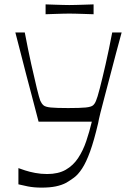

<svg xmlns="http://www.w3.org/2000/svg" viewBox="-20 -848 591 876"><path d="M64 -7V-81Q75 -77 94.5 -70.5Q114 -64 140.5 -59Q167 -54 195 -54Q246 -54 280 -73.5Q314 -93 336.5 -127Q359 -161 373.5 -204Q388 -247 399 -293H156Q139 -360 125 -411.5Q111 -463 99.5 -508Q88 -553 76 -599.5Q64 -646 50 -700H93Q108 -621 122.5 -555.5Q137 -490 148 -445.5Q159 -401 164 -388Q170 -375 178.5 -367.5Q187 -360 212 -357.5Q237 -355 291 -355Q345 -355 370.5 -357.5Q396 -360 404.5 -367.5Q413 -375 418 -388Q424 -401 435.5 -445.5Q447 -490 462 -555.5Q477 -621 492 -700H535Q523 -656 509.5 -605.5Q496 -555 483 -504.5Q470 -454 458 -409.5Q446 -365 438 -332.5Q430 -300 428 -287Q409 -206 391 -156.5Q373 -107 354.5 -79Q336 -51 317.5 -37.5Q299 -24 282 -14Q261 -3 234 2.5Q207 8 170 8Q135 8 107 2.5Q79 -3 64 -7ZM188 -783V-828Q214 -827 232.5 -826.5Q251 -826 266.5 -825.5Q282 -825 296 -825Q312 -825 327 -825.5Q342 -826 361 -826.5Q380 -827 407 -828V-783Q380 -784 361 -784.5Q342 -785 326.5 -785.5Q311 -786 296 -786Q281 -786 266 -785.5Q251 -785 232.5 -784.5Q214 -784 188 -783Z"/></svg>

Font: Ojuju
Style: Regular
Weight: 400
Designer: Chisaokwu Joboson, Mirko Velimirovic
Foundry: Udi Foundry
Version: Version 1.000